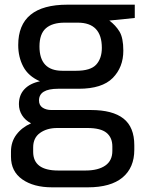

<svg xmlns="http://www.w3.org/2000/svg" viewBox="-20 -556 618 822"><path d="M557 -479 448 -468Q475 -448 491.5 -421Q508 -394 508 -339Q508 -268 462.5 -222Q417 -176 317 -176H229Q147 -176 147 -126Q147 -105 162.5 -95Q178 -85 200 -85H369Q462 -85 508.5 -48.5Q555 -12 555 66V85Q555 162 504.5 204Q454 246 356 246H203Q124 246 75.5 212Q27 178 27 115V93Q27 51 50.5 20Q74 -11 113 -28Q88 -41 74.5 -62.5Q61 -84 61 -110Q61 -149 84.5 -174Q108 -199 151 -208Q101 -230 79.5 -271Q58 -312 58 -363Q58 -536 269 -536H557ZM416 -351Q416 -459 313 -459H257Q204 -459 176.5 -435Q149 -411 149 -357Q149 -253 247 -253H306Q368 -253 392 -279.5Q416 -306 416 -351ZM225 -8Q181 -8 151.5 13Q122 34 122 75V94Q122 174 229 174H346Q400 174 430.5 153Q461 132 461 90V71Q461 33 436 12.5Q411 -8 354 -8Z"/></svg>

Font: Exo Medium
Style: Regular
Weight: 500
Designer: Natanael Gama
Foundry: Natanael Gama
Version: Version 1.500; ttfautohint (v1.6)